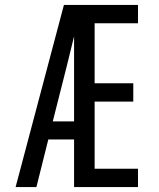

<svg xmlns="http://www.w3.org/2000/svg" viewBox="-20 -755 640 775"><path d="M43 0 238 -735H309Q295 -674 280 -612.5Q265 -551 250 -490L193 -265H279V-192H175L127 0ZM279 0V-735H537V-661H362V-419H518V-345H362V-74H537V0Z"/></svg>

Font: Iosevka Mono
Style: Regular
Weight: 400
Designer: Belleve Invis
Foundry: Belleve Invis
Version: Version 11.1.1